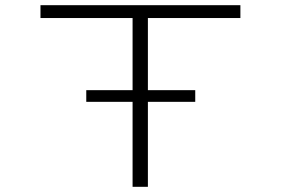

<svg xmlns="http://www.w3.org/2000/svg" viewBox="-20 -720 1090 740"><path d="M312.5 -372.5H491V-650.5H136V-700H906.5V-650.5H550V-372.5H732.5V-327.5H550V0H491V-327.5H312.5Z"/></svg>

Font: League Mono Extended UltraLight
Style: Regular
Weight: 200
Width: 9
Designer: Tyler Finck
Foundry: The League of Moveable Type / Tyler Finck
Version: Version 2.210